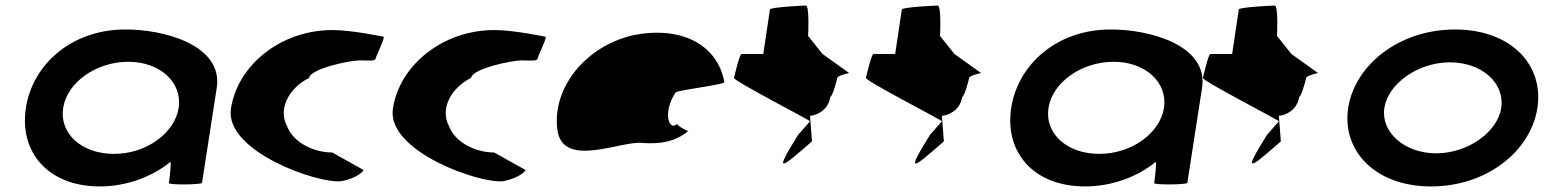

<svg xmlns="http://www.w3.org/2000/svg" viewBox="-20 -662 5548 690"><path d="M73 -274C49 -118 150 8 339 8C436 8 529 -28 592 -80C597 -76 587 -4 587 -4C586 3 705 2 706 -5L759 -347C782 -500 568 -558 425 -556C236 -554 97 -430 73 -274ZM207 -274C221 -366 326 -440 441 -440C555 -440 636 -366 622 -274C608 -184 506 -109 390 -109C271 -109 193 -184 207 -274Z M810 -272C786 -118 1125 0 1207 -11C1266 -22 1293 -52 1285 -52L1174 -114C1107 -114 1033 -150 1011 -210C979 -270 1018 -346 1091 -382C1096 -416 1239 -445 1272 -445C1306 -445 1328 -441 1330 -452C1332 -462 1366 -530 1358 -530C1358 -530 1245 -554 1175 -554C989 -554 834 -428 810 -272Z M1392 -272C1368 -118 1707 0 1789 -11C1848 -22 1875 -52 1867 -52L1756 -114C1689 -114 1615 -150 1593 -210C1561 -270 1600 -346 1673 -382C1678 -416 1821 -445 1854 -445C1888 -445 1910 -441 1912 -452C1914 -462 1948 -530 1940 -530C1940 -530 1827 -554 1757 -554C1571 -554 1416 -428 1392 -272Z M1983 -196C2002 -52 2217 -160 2292 -148C2351 -144 2407 -152 2453 -191C2445 -193 2411 -212 2414 -217C2384 -188 2360 -257 2408 -330C2424 -340 2591 -358 2583 -368C2557 -506 2422 -570 2253 -535C2078 -493 1964 -341 1983 -196ZM2414 -218V-217ZM2454 -192 2453 -191C2455 -191 2455 -191 2454 -190Z M2618 -382C2616 -371 2899 -226 2891 -226L2848 -177C2759 -34 2784 -54 2898 -154L2891 -246C2907 -246 2956 -261 2964 -314C2971 -314 2987 -371 2989 -382C2991 -392 3038 -400 3031 -400L2936 -468L2884 -533C2885 -540 2889 -642 2876 -642C2863 -642 2748 -636 2747 -628L2723 -468H2645C2638 -468 2620 -392 2618 -382Z M3092 -382C3090 -371 3373 -226 3365 -226L3322 -177C3233 -34 3258 -54 3372 -154L3365 -246C3381 -246 3430 -261 3438 -314C3445 -314 3461 -371 3463 -382C3465 -392 3512 -400 3505 -400L3410 -468L3358 -533C3359 -540 3363 -642 3350 -642C3337 -642 3222 -636 3221 -628L3197 -468H3119C3112 -468 3094 -392 3092 -382Z M3614 -274C3590 -118 3691 8 3880 8C3977 8 4070 -28 4133 -80C4138 -76 4128 -4 4128 -4C4127 3 4246 2 4247 -5L4300 -347C4323 -500 4109 -558 3966 -556C3777 -554 3638 -430 3614 -274ZM3748 -274C3762 -366 3867 -440 3982 -440C4096 -440 4177 -366 4163 -274C4149 -184 4047 -109 3931 -109C3812 -109 3734 -184 3748 -274Z M4303 -382C4301 -371 4584 -226 4576 -226L4533 -177C4444 -34 4469 -54 4583 -154L4576 -246C4592 -246 4641 -261 4649 -314C4656 -314 4672 -371 4674 -382C4676 -392 4723 -400 4716 -400L4621 -468L4569 -533C4570 -540 4574 -642 4561 -642C4548 -642 4433 -636 4432 -628L4408 -468H4330C4323 -468 4305 -392 4303 -382Z M4825 -274C4802 -121 4921 8 5123 8C5325 8 5482 -121 5505 -274C5529 -428 5411 -556 5209 -556C5007 -556 4849 -428 4825 -274ZM4955 -274C4969 -362 5076 -438 5191 -438C5306 -438 5389 -362 5375 -274C5362 -188 5256 -111 5141 -111C5026 -111 4942 -188 4955 -274Z"/></svg>

Font: Ampere
Style: ExtIta
Weight: 400
Version: Version 1